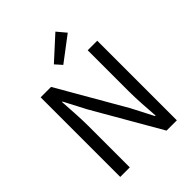

<svg xmlns="http://www.w3.org/2000/svg" viewBox="-265 -1111 1252 1252"><g transform="rotate(-45 361.0 -484.5)"><path d="M100 0H188V-385C188 -462 181 -540 177 -614H181L260 -463L527 0H622V-734H534V-352C534 -276 541 -194 546 -120H541L463 -271L196 -734H100ZM354 -779 523 -907 471 -969 313 -825Z"/></g></svg>

Font: Source Han Sans TC
Style: Regular
Weight: 400
Designer: Ryoko NISHIZUKA 西塚涼子 (kana, bopomofo & ideographs); Paul D. Hunt (Latin, Greek & Cyrillic); Sandoll Communications 산돌커뮤니
Foundry: Adobe
Version: Version 2.002;hotconv 1.0.116;makeotfexe 2.5.65601